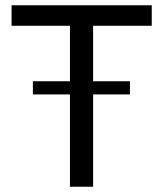

<svg xmlns="http://www.w3.org/2000/svg" viewBox="-20 -710 621 730"><path d="M474 -401V-351H105V-401ZM334 -690V0H246V-690ZM557 -690V-612H24V-690Z"/></svg>

Font: Exo 2
Style: Regular
Weight: 400
Designer: Natanael Gama
Foundry: Natanael Gama
Version: Version 2.010